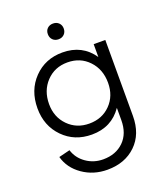

<svg xmlns="http://www.w3.org/2000/svg" viewBox="-170 -821 1005 1181"><g transform="rotate(-20 333.0 -230.0)"><path d="M75 75 148 57Q165 112 214 146.5Q263 181 325 181Q408 181 459.5 130.5Q511 80 511 -8V-88Q441 14 312 14Q199 14 125 -61.5Q51 -137 51 -252Q51 -370 125 -446.5Q199 -523 312 -523Q441 -523 511 -421V-505H587V-8Q587 111 515 180.5Q443 250 328 250Q237 250 166.5 201Q96 152 75 75ZM320 -55Q404 -55 458.5 -110.5Q513 -166 513 -252Q513 -340 458.5 -397.5Q404 -455 320 -455Q236 -455 181.5 -397.5Q127 -340 127 -252Q127 -167 182 -111Q237 -55 320 -55ZM319 -607Q296 -607 281.5 -621.5Q267 -636 267 -659Q267 -682 281.5 -696Q296 -710 319 -710Q342 -710 356.5 -695.5Q371 -681 371 -659Q371 -636 356.5 -621.5Q342 -607 319 -607Z"/></g></svg>

Font: Metropolitano
Style: Regular
Weight: 400
Designer: Fonts by Alex Slobzheninov & Chris M. Simpson / Changes by Cristiano Sobral
Foundry: Fonts by Alex Slobzheninov & Chris M. Simpson / Changes by Cristiano Sobral
Version: Version 1.00;August 30, 2020;FontCreator 13.0.0.2681 64-bit